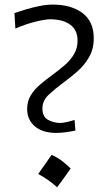

<svg xmlns="http://www.w3.org/2000/svg" viewBox="-20 -801 480 829"><path d="M223.1 -227.1Q164.1 -227.1 130.6 -255.4Q97.2 -283.7 97.2 -330.6Q97.2 -363.8 112.8 -389.4Q128.4 -415 153.3 -436Q178.2 -457 205.6 -477.1Q232.9 -497.1 258.1 -518.6Q283.2 -540 299.1 -566.2Q314.9 -592.3 314.9 -626Q314.9 -670.9 283.7 -694.1Q252.4 -717.3 197.3 -717.8Q176.3 -717.8 134.8 -707.8Q93.3 -697.8 46.4 -677.7L42.5 -744.6Q63.5 -752 92 -760.5Q120.6 -769 151.1 -775.1Q181.6 -781.2 207.5 -781.2Q287.6 -781.2 336.2 -744.6Q384.8 -708 384.8 -636.2Q384.8 -588.9 364.3 -553.7Q343.8 -518.6 313.2 -491.9Q282.7 -465.3 252 -442.9Q216.8 -417 189.9 -391.6Q163.1 -366.2 163.1 -333.5Q163.1 -297.9 186 -284.4Q209 -271 238.8 -270Q251.5 -270 270 -274.4Q288.6 -278.8 301.8 -283.2L305.7 -237.3Q290 -233.9 266.4 -230.5Q242.7 -227.1 223.1 -227.1ZM202.4 -132.1Q240.5 -117.6 285.1 -73.5Q256.1 -31.6 226.6 7.6Q208.3 -9.1 187.6 -23.6Q166.9 -38.1 144.9 -49.9Q160 -70.3 173.7 -90.5Q187.4 -110.6 202.4 -132.1Z"/></svg>

Font: Pinar-DS1-FD Regular
Style: Regular
Weight: 400
Designer: Amin Abedi
Version: Version 3.000